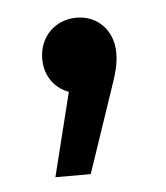

<svg xmlns="http://www.w3.org/2000/svg" viewBox="-33 -162 294 341"><g transform="rotate(-5 113.5 8.5)"><path d="M115 -131C77 -131 48 -103 48 -63C48 -33 65 -10 90 -1L53 148H116L163 9C176 -28 180 -43 180 -63C180 -102 153 -131 115 -131Z"/></g></svg>

Font: AWKNG-Font Medium
Style: Regular
Weight: 500
Designer: Awakening Church
Foundry: Awakening Church
Version: Version 1.700;PS 001.700;hotconv 1.0.88;makeotf.lib2.5.64775